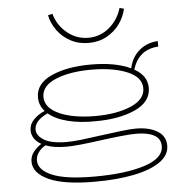

<svg xmlns="http://www.w3.org/2000/svg" viewBox="-64 -870 1126 1151"><g transform="rotate(-5 498.5 -294.5)"><path d="M911 40Q911 98 853 138Q795 178 693.5 198Q592 218 462 218Q275 218 183.5 176Q92 134 92 65Q92 33 112 7Q132 -19 160 -36Q130 -53 116.5 -75Q103 -97 103 -120Q103 -159 130.5 -187Q158 -215 197 -231Q164 -267 164 -315Q164 -398 258.5 -441Q353 -484 496 -484Q645 -484 736 -440Q751 -508 798 -547Q845 -586 909 -589V-556Q790 -549 754 -431Q831 -388 831 -315Q831 -231 735.5 -187Q640 -143 496 -143Q406 -141 331.5 -159.5Q257 -178 213 -215Q133 -178 133 -124Q133 -88 177 -61Q221 -34 315 -34Q349 -34 398 -39.5Q447 -45 525 -56Q584 -64 641.5 -71Q699 -78 732 -78Q811 -78 861 -48Q911 -18 911 40ZM197 -315Q197 -270 237 -238Q277 -206 345 -190Q413 -174 496 -174Q626 -174 712 -211Q798 -248 798 -315Q798 -382 712.5 -417.5Q627 -453 496 -453Q367 -453 282 -417.5Q197 -382 197 -315ZM878 40Q878 -5 839 -26Q800 -47 732 -47Q697 -47 639 -41Q581 -35 522 -27Q371 -6 311 -6Q233 -6 184 -25Q158 -11 141.5 12Q125 35 125 61Q125 118 206.5 152.5Q288 187 460 187Q647 187 762.5 150Q878 113 878 40ZM267 -800 294 -807Q314 -736 370 -690.5Q426 -645 497 -645Q568 -645 622.5 -690.5Q677 -736 698 -807L724 -800Q714 -752 683.5 -709.5Q653 -667 605 -640.5Q557 -614 496 -614Q435 -614 386.5 -640.5Q338 -667 307.5 -709.5Q277 -752 267 -800Z"/></g></svg>

Font: BioRhyme Expanded ExtraLight
Style: Regular
Weight: 275
Width: 7
Designer: Aoife Mooney
Foundry: Aoife Mooney Type
Version: Version 1.001